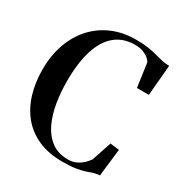

<svg xmlns="http://www.w3.org/2000/svg" viewBox="-176 -884 974 1026"><g transform="rotate(30 311.0 -371.0)"><path d="M352.5 10Q267 10 203.8 -18Q140.5 -46 98.5 -96.8Q56.5 -147.5 35.8 -216Q15 -284.5 15 -364.5Q15 -452 40.8 -523.5Q66.5 -595 113.5 -646Q160.5 -697 225.2 -724.5Q290 -752 368 -752Q414 -752 446 -747Q478 -742 502 -735.2Q526 -728.5 547.2 -723.8Q568.5 -719 591.5 -719L575 -530.5H501.5L481 -676.5Q475 -688.5 461.8 -699.5Q448.5 -710.5 427.5 -718Q406.5 -725.5 377 -725.5Q307 -725.5 258.2 -685.8Q209.5 -646 184.5 -568Q159.5 -490 159.5 -375.5Q159.5 -307.5 170.2 -243Q181 -178.5 205.5 -127Q230 -75.5 271 -45.2Q312 -15 373 -15Q401.5 -15 424 -26Q446.5 -37 462.5 -52.8Q478.5 -68.5 487.5 -82L527.5 -203L583.5 -196L564 -27Q544.5 -26.5 527.5 -20.8Q510.5 -15 488.8 -7.8Q467 -0.5 434.8 4.8Q402.5 10 352.5 10Z"/></g></svg>

Font: Merriweather 144pt SemiBold
Style: Regular
Weight: 600
Version: Version 2.100